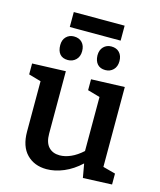

<svg xmlns="http://www.w3.org/2000/svg" viewBox="-127 -952 880 1054"><g transform="rotate(15 313.5 -425.0)"><path d="M537 -82 608 -63V-1L444 6L430 -73Q385 -31 335 -10Q285 11 238 11Q168 11 125 -33Q82 -77 82 -161V-447L12 -467V-529L202 -536V-181Q202 -131 225 -106Q248 -81 288 -81Q318 -81 351 -95.5Q384 -110 417 -140V-447L347 -467V-529L537 -536ZM135 -667Q135 -697 152.5 -714.5Q170 -732 196 -732Q226 -732 243 -714Q260 -696 260 -665Q260 -634 241.5 -616Q223 -598 196 -598Q166 -598 150.5 -616Q135 -634 135 -667ZM347 -665Q347 -696 364.5 -714Q382 -732 409 -732Q438 -732 455 -714Q472 -696 472 -665Q472 -634 454 -616Q436 -598 409 -598Q380 -598 364 -615.5Q348 -633 347 -665ZM160 -861H449V-776H160Z"/></g></svg>

Font: Bitter Pro SemiBold
Style: Regular
Weight: 600
Designer: Sol Matas, and Bitter project Authors
Foundry: Sol Matas
Version: Version 1.010